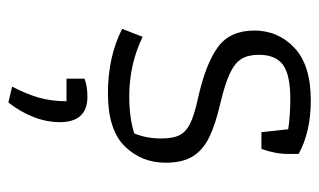

<svg xmlns="http://www.w3.org/2000/svg" viewBox="-172 -344 763 459"><g transform="rotate(90 209.5 -114.5)"><path d="M49 -25 68 -74Q134 -42 210 -42Q262 -42 299 -54Q311 -83 311 -118Q311 -147 303 -162.5Q295 -178 274.5 -188Q254 -198 212 -207Q132 -225 92.5 -254Q53 -283 53 -341Q53 -398 94.5 -437Q136 -476 220 -476Q295 -476 348 -447V-422Q348 -391 336 -358H296L289 -422Q256 -427 216 -427Q159 -427 135 -409.5Q111 -392 111 -352Q111 -326 121 -310Q131 -294 155.5 -282.5Q180 -271 226 -260Q278 -248 308.5 -233Q339 -218 354 -193.5Q369 -169 369 -129Q369 -71 329.5 -31Q290 9 203 9Q116 9 49 -25ZM187 238Q204 206 213 175.5Q222 145 222 108H168V65Q186 58 211 58Q272 58 272 124Q272 156 259.5 187.5Q247 219 225 247Z"/></g></svg>

Font: Athiti
Style: Regular
Weight: 400
Designer: CadsonDemak Team
Foundry: CadsonDemak
Version: Version 1.033